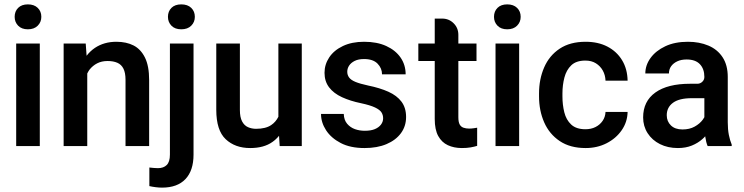

<svg xmlns="http://www.w3.org/2000/svg" viewBox="-20 -674 3404 878"><path d="M47 -597Q47 -622 63 -638Q79 -654 107.5 -654Q136 -654 152.5 -638Q169 -622 169 -597Q169 -573 152.5 -556.5Q136 -540 107.5 -540Q79 -540 63 -556.5Q47 -573 47 -597ZM162 -6H54V-475H162Z M662 -308V-6H554V-309Q554 -341 544.5 -360Q535 -379 516.5 -387Q498 -395 472 -395Q445 -395 424.5 -384.5Q404 -374 389 -355Q384 -348 379 -338V-6H271V-475H372L376 -419Q392 -440 414 -455Q456 -483 512 -483Q558 -483 591 -466Q624 -449 643 -410.5Q662 -372 662 -308Z M757 33V-475H865V33Q865 106 828 145Q791 184 721 184Q707 184 691.5 182Q676 180 663 177V92Q672 93 682.5 94Q693 95 702 95Q728 95 742.5 80.5Q757 66 757 33ZM748 -597Q748 -622 764 -638Q780 -654 809 -654Q838 -654 854.5 -638Q871 -622 871 -597Q871 -573 854.5 -556.5Q838 -540 809 -540Q780 -540 764 -556.5Q748 -573 748 -597Z M1253 -475H1360V-6H1259L1256 -53Q1242 -36 1226 -25Q1187 3 1124 3Q1055 3 1012 -37.5Q969 -78 969 -172V-475H1077V-171Q1077 -138 1087 -119Q1097 -100 1114 -92.5Q1131 -85 1151 -85Q1195 -85 1220 -102Q1241 -116 1253 -140Z M1837 -139Q1837 -97 1813.5 -65Q1790 -33 1747.5 -15Q1705 3 1647 3Q1582 3 1538 -20Q1494 -43 1471 -78.5Q1448 -114 1448 -153H1552Q1553 -125 1567.5 -108Q1582 -91 1603 -83.5Q1624 -76 1648 -76Q1676 -76 1694 -83.5Q1712 -91 1722 -104Q1732 -117 1732 -133Q1732 -148 1724.5 -160Q1717 -172 1695 -182.5Q1673 -193 1631 -202Q1582 -212 1544 -229.5Q1506 -247 1485 -274.5Q1464 -302 1464 -341Q1464 -379 1485.5 -411.5Q1507 -444 1548 -463.5Q1589 -483 1645 -483Q1704 -483 1746.5 -463.5Q1789 -444 1812 -410.5Q1835 -377 1835 -334H1727Q1727 -362 1706.5 -383Q1686 -404 1645 -404Q1619 -404 1602 -395.5Q1585 -387 1576.5 -374Q1568 -361 1568 -346Q1568 -331 1576.5 -319.5Q1585 -308 1605.5 -299.5Q1626 -291 1663 -283Q1717 -272 1756 -254.5Q1795 -237 1816 -209Q1837 -181 1837 -139Z M2162 -90V-7Q2149 -3 2132 0Q2115 3 2092 3Q2056 3 2028 -10Q2000 -23 1984 -52Q1968 -81 1968 -130V-395H1893V-475H1968V-589H2002Q2033 -589 2054.5 -567.5Q2076 -546 2076 -515V-475H2159V-395H2076V-138Q2076 -116 2082 -105Q2088 -94 2099.5 -90Q2111 -86 2125 -86Q2136 -86 2146 -87.5Q2156 -89 2162 -90Z M2239 -597Q2239 -622 2255 -638Q2271 -654 2299.5 -654Q2328 -654 2344.5 -638Q2361 -622 2361 -597Q2361 -573 2344.5 -556.5Q2328 -540 2299.5 -540Q2271 -540 2255 -556.5Q2239 -573 2239 -597ZM2354 -6H2246V-475H2354Z M2749 -162H2850Q2849 -116 2823 -78.5Q2797 -41 2754 -19Q2711 3 2658 3Q2587 3 2539.5 -29Q2492 -61 2468.5 -114.5Q2445 -168 2445 -233V-247Q2445 -312 2468.5 -366Q2492 -420 2539.5 -451.5Q2587 -483 2658 -483Q2715 -483 2757.5 -461Q2800 -439 2824.5 -399Q2849 -359 2850 -305H2749Q2748 -331 2736.5 -351.5Q2725 -372 2705 -384.5Q2685 -397 2657 -397Q2615 -397 2592.5 -375.5Q2570 -354 2561 -319.5Q2552 -285 2552 -247V-233Q2552 -195 2560.5 -160.5Q2569 -126 2592 -104.5Q2615 -83 2657 -83Q2683 -83 2703 -93Q2723 -103 2735.5 -121Q2748 -139 2749 -162Z M3326 -13V-6H3216Q3209 -22 3205 -49Q3205 -50 3205 -50Q3205 -50 3205 -51Q3198 -43 3192 -38Q3172 -20 3144 -8.5Q3116 3 3080 3Q3034 3 2998 -15Q2962 -33 2941.5 -65Q2921 -97 2921 -137Q2921 -211 2977 -251Q3033 -291 3136 -291H3169Q3182 -291 3191.5 -300Q3201 -309 3201 -322Q3201 -359 3180.5 -380.5Q3160 -402 3120 -402Q3095 -402 3077 -393.5Q3059 -385 3049 -371Q3039 -357 3039 -338H2931Q2931 -376 2955 -409Q2979 -442 3022.5 -462.5Q3066 -483 3126 -483Q3178 -483 3219.5 -465.5Q3261 -448 3284.5 -412Q3308 -376 3308 -322V-115Q3308 -82 3313 -57Q3318 -32 3326 -13ZM3201 -138V-225H3143Q3086 -225 3057.5 -204Q3029 -183 3029 -147Q3029 -119 3048 -100.5Q3067 -82 3101 -82Q3133 -82 3156.5 -95Q3180 -108 3194 -127Q3197 -132 3201 -138Z"/></svg>

Font: Placeholder Sans Medium
Style: Regular
Weight: 500
Designer: The Branx Europe S.L
Version: Version 1.006;Fontself Maker 3.5.7